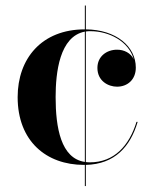

<svg xmlns="http://www.w3.org/2000/svg" viewBox="-20 -574 555 680"><path d="M284 -554.5H280.5V-470C127.5 -470 42.5 -366.5 42.5 -230C42.5 -74 144 10 277.5 10C278.5 10 279.5 10 280.5 10V85H284V10C387 7.5 442 -55.5 467.5 -142.5H463.5C437.5 -58 384.5 1 298 1C293 1 288.5 0.5 284 0V-462.5C289.5 -463.5 295.5 -463.5 301.5 -463.5C365.5 -463.5 436 -428 453.5 -364.5C442.5 -386.5 419.5 -398 394.5 -398C358 -398 325 -374.5 325 -333.5C325 -287 363.5 -267 394.5 -267C431.5 -267 461 -292 461 -334.5C461 -409 392 -469 284 -470ZM177 -230C177 -317.5 191 -445 280.5 -462V-0.5C195.5 -13 177 -122.5 177 -230Z"/></svg>

Font: Bodoni* 48pt Medium
Style: Regular
Weight: 500
Version: Version 2.3